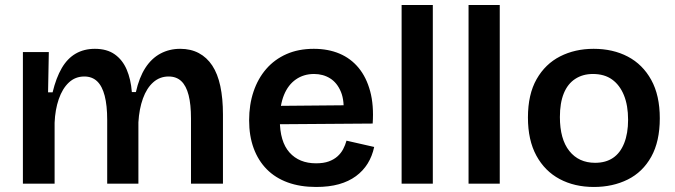

<svg xmlns="http://www.w3.org/2000/svg" viewBox="-20 -730 2684 763"><path d="M71 0V-331V-523H174L171 -363H189Q203 -421 225.5 -459.5Q248 -498 281 -517Q314 -536 357 -536Q405 -536 436 -514Q467 -492 483.5 -453.5Q500 -415 504 -364H520Q533 -422 557.5 -460Q582 -498 617.5 -517Q653 -536 696 -536Q738 -536 770 -519Q802 -502 823.5 -469.5Q845 -437 855.5 -388Q866 -339 866 -275V0H739V-259Q739 -315 729.5 -352Q720 -389 700.5 -407.5Q681 -426 650 -426Q615 -426 589 -403Q563 -380 548 -338.5Q533 -297 530 -244V0H406V-253Q406 -311 396 -349.5Q386 -388 366 -407Q346 -426 315 -426Q279 -426 253.5 -402Q228 -378 213.5 -336Q199 -294 197 -242V0Z M1236 13Q1173 13 1123.5 -5Q1074 -23 1040 -57.5Q1006 -92 988 -141Q970 -190 970 -252Q970 -314 987.5 -366Q1005 -418 1038 -456Q1071 -494 1118.5 -515Q1166 -536 1227 -536Q1284 -536 1329 -517Q1374 -498 1405 -460.5Q1436 -423 1451 -367.5Q1466 -312 1461 -239L1052 -236V-309L1388 -312L1344 -271Q1350 -328 1335 -364.5Q1320 -401 1292 -418.5Q1264 -436 1228 -436Q1187 -436 1156 -414.5Q1125 -393 1108.5 -352.5Q1092 -312 1092 -254Q1092 -167 1130.5 -124Q1169 -81 1236 -81Q1266 -81 1286.5 -88.5Q1307 -96 1321 -108.5Q1335 -121 1343.5 -137Q1352 -153 1357 -171L1467 -146Q1459 -109 1441 -80Q1423 -51 1394.5 -30Q1366 -9 1327 2Q1288 13 1236 13Z M1576 0V-710H1700V0Z M1842 0V-710H1966V0Z M2340 13Q2263 13 2204 -18.5Q2145 -50 2111.5 -111.5Q2078 -173 2078 -263Q2078 -355 2112.5 -415.5Q2147 -476 2206 -506Q2265 -536 2339 -536Q2416 -536 2475 -505Q2534 -474 2568 -412.5Q2602 -351 2602 -260Q2602 -168 2568 -107Q2534 -46 2474.5 -16.5Q2415 13 2340 13ZM2345 -83Q2387 -83 2416 -102.5Q2445 -122 2460.5 -161Q2476 -200 2476 -254Q2476 -311 2459.5 -351.5Q2443 -392 2412.5 -414Q2382 -436 2336 -436Q2296 -436 2266 -416.5Q2236 -397 2220.5 -359Q2205 -321 2205 -265Q2205 -177 2242.5 -130Q2280 -83 2345 -83Z"/></svg>

Font: Bricolage Grotesque 96pt ExtraBold SemiBold
Style: Regular
Weight: 600
Version: Version 1.001;gftools[0.9.33.dev8+g029e19f]